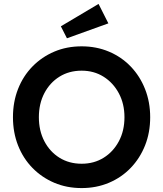

<svg xmlns="http://www.w3.org/2000/svg" viewBox="-20 -948 831 978"><path d="M396 10Q320 10 256.5 -17Q193 -44 145.5 -92.5Q98 -141 72 -207Q46 -273 46 -351Q46 -429 72 -495Q98 -561 145.5 -609.5Q193 -658 256.5 -685Q320 -712 396 -712Q471 -712 535 -685Q599 -658 646 -609Q693 -560 719 -494Q745 -428 745 -351Q745 -273 719 -207.5Q693 -142 646 -93Q599 -44 535 -17Q471 10 396 10ZM396 -114Q459 -114 508 -144.5Q557 -175 585.5 -228.5Q614 -282 614 -351Q614 -419 585.5 -472.5Q557 -526 508 -557Q459 -588 396 -588Q332 -588 283 -557.5Q234 -527 206 -473.5Q178 -420 178 -351Q178 -282 206 -228.5Q234 -175 283 -144.5Q332 -114 396 -114ZM321 -753 290 -814 482 -928 532 -829Z"/></svg>

Font: Readex Pro Medium
Style: Regular
Weight: 500
Designer: Bonnie Shaver-Troup, Thomas Jockin
Foundry: Lexend
Version: Version 1.204; ttfautohint (v1.8.4.7-5d5b)